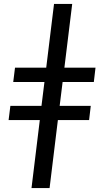

<svg xmlns="http://www.w3.org/2000/svg" viewBox="-20 -757 533 972"><path d="M56 -414.5H214L253.5 -737H345.5L306 -414.5H463.5L455 -342H297L282 -221H439.5L431 -149H273L231 195H139.5L181.5 -149H23.5L32.5 -221H190L205 -342H47Z"/></svg>

Font: Lato Medium
Style: Italic
Weight: 500
Italic angle: -7°
Designer: Lukasz Dziedzic
Foundry: tyPoland Lukasz Dziedzic
Version: Version 2.006; 2014-01-15